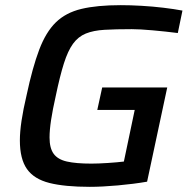

<svg xmlns="http://www.w3.org/2000/svg" viewBox="-20 -716 731 744"><path d="M328 8Q231 8 171.5 -7Q112 -22 84.5 -61Q57 -100 57 -172Q57 -205 63.5 -248.5Q70 -292 83 -347Q106 -455 132 -523.5Q158 -592 196.5 -629.5Q235 -667 295.5 -681.5Q356 -696 448 -696Q485 -696 528.5 -693.5Q572 -691 613.5 -686Q655 -681 687 -675L669 -588Q622 -594 571.5 -598.5Q521 -603 490 -603Q428 -603 385 -600.5Q342 -598 312.5 -586Q283 -574 263 -546.5Q243 -519 227.5 -470Q212 -421 196 -344Q184 -291 178 -251.5Q172 -212 172 -183Q172 -142 188 -120Q204 -98 239.5 -90Q275 -82 334 -82Q361 -82 398.5 -84.5Q436 -87 460 -90L502 -290H357L376 -377H628L550 -12Q498 -3 436.5 2.5Q375 8 328 8Z"/></svg>

Font: Saira Medium
Style: Italic
Weight: 500
Italic angle: -12°
Designer: Hector Gatti with collaboration of the Omnibus-Type team
Foundry: Omnibus-Type
Version: Version 1.100; ttfautohint (v1.8.3)